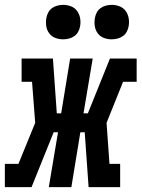

<svg xmlns="http://www.w3.org/2000/svg" viewBox="-54 -771 583 791"><path d="M-34 0V-96H22L91 -265L78 -434H35V-530H164L180 -304H198L235 -530H328L290 -304H308L399 -530H509V-434H453L385 -265L397 -96H441V0H311L295 -226H277L240 0H147L185 -226H167L76 0ZM406 -609Q389 -609 373.5 -615Q358 -621 348.5 -634Q339 -647 336.5 -663.5Q334 -680 337 -697Q339 -709 345 -720Q351 -731 361 -738Q371 -745 383 -748Q395 -751 406 -751Q423 -751 438.5 -745Q454 -739 463.5 -726Q473 -713 476 -696.5Q479 -680 476 -663Q474 -651 468 -640Q462 -629 452 -622Q442 -615 430 -612Q418 -609 406 -609ZM206 -609Q189 -609 173.5 -615Q158 -621 148.5 -634Q139 -647 136.5 -663.5Q134 -680 137 -697Q139 -709 145 -720Q151 -731 161 -738Q171 -745 183 -748Q195 -751 206 -751Q223 -751 238.5 -745Q254 -739 263.5 -726Q273 -713 276 -696.5Q279 -680 276 -663Q274 -651 268 -640Q262 -629 252 -622Q242 -615 230 -612Q218 -609 206 -609Z"/></svg>

Font: Iosevka Slab Oblique
Style: Bold
Weight: 700
Italic angle: -9°
Monospace: yes
Designer: Belleve Invis
Foundry: Belleve Invis
Version: Version 11.1.1; ttfautohint (v1.8.3)